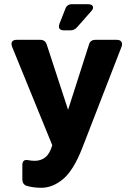

<svg xmlns="http://www.w3.org/2000/svg" viewBox="-20 -695 633 911"><path d="M176 196Q139 196 107 187Q86 180 86 155V89Q86 59 114 65Q130 68 145 68Q174 68 195 51.5Q216 35 228 -6L37 -474Q32 -489 37.5 -497.5Q43 -506 59 -506H171Q195 -506 202 -483L303 -174L402 -483Q408 -506 433 -506H535Q549 -506 555.5 -497.5Q562 -489 557 -474L370 8Q329 113 279.5 154.5Q230 196 176 196ZM284 -551Q252 -551 262 -582L290 -653Q298 -675 321 -675H398Q416 -675 420.5 -665Q425 -655 413 -642L346 -566Q333 -551 313 -551Z"/></svg>

Font: Pitagon Sans
Style: Bold
Weight: 700
Designer: Travis Tran
Foundry: Pitagon
Version: Version 1.001; ttfautohint (v1.8.4.7-5d5b);gftools[0.9.26]